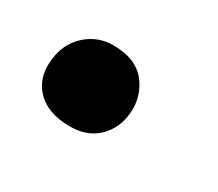

<svg xmlns="http://www.w3.org/2000/svg" viewBox="-49 -238 384 338"><g transform="rotate(30 143.5 -69.0)"><path d="M109.9 12.2Q63 12.2 39.8 -14.2Q16.6 -40.5 24.9 -83Q30.8 -112.8 53.2 -131.3Q75.7 -149.9 105 -149.9Q153.8 -149.9 175 -119.6Q196.3 -89.4 189 -50.8Q183.6 -23.4 163.1 -5.6Q142.6 12.2 109.9 12.2Z"/></g></svg>

Font: Shantell Sans Normal
Style: Italic
Weight: 500
Italic angle: -11.31°
Designer: Stephen Nixon, Anya Danilova, Shantell Martin
Foundry: Arrow Type
Version: Version 1.006;[559af2be0]